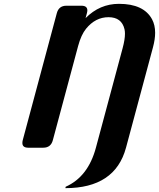

<svg xmlns="http://www.w3.org/2000/svg" viewBox="-20 -767 826 997"><path d="M126.5 0Q96.2 0 96.2 -24.4Q96.2 -31.7 98.1 -39.1L274.9 -698.2Q285.2 -737.3 324.7 -737.3H402.8Q433.6 -737.3 433.6 -712.9Q433.6 -707.5 431.2 -698.2L424.3 -672.9Q498 -747.1 597.7 -747.1Q726.1 -747.1 769.5 -667Q785.6 -637.2 785.6 -596.7Q785.6 -563.5 774.4 -521.5L634.3 0Q577.6 210 319.3 210L321.3 202.6Q437.5 150.9 478 0L616.7 -516.6Q628.9 -562 628.9 -591.8Q628.9 -605 626.5 -615.2Q611.8 -677.7 543.5 -677.7Q475.6 -677.7 426.8 -617.7Q401.4 -586.4 385.7 -528.3L254.4 -39.1Q244.1 0 204.6 0Z"/></svg>

Font: Cursive Sans
Style: Bold
Weight: 700
Italic angle: -15°
Designer: Wojciech Kalinowski "wmk69" (wmk69@o2.pl)
Foundry: Wojciech Kalinowski "wmk69" (wmk69@o2.pl)
Version: Wersja 3.1.0; 2022-02-18